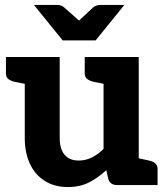

<svg xmlns="http://www.w3.org/2000/svg" viewBox="-20 -747 674 775"><path d="M254 8Q199 8 159.5 -17.5Q120 -43 100 -87.5Q80 -132 80 -189V-517H221V-189Q221 -146 240.5 -122.5Q260 -99 298 -99Q326 -99 351 -111.5Q376 -124 398 -146V-517H540V0H453Q424 0 417 -25L409 -60Q377 -30 340 -11Q303 8 254 8ZM518 0 531 -110 581 -99Q597 -96 606.5 -88Q616 -80 616 -65V0ZM102 -517 88 -407 38 -417Q22 -421 13 -428.5Q4 -436 4 -452V-517ZM420 -517 407 -407 357 -417Q341 -421 331.5 -428.5Q322 -436 322 -452V-517ZM482 -727 366 -584H233L117 -727H211Q228 -727 239 -717L299 -664L356 -717Q360 -721 368 -724Q376 -727 384 -727Z"/></svg>

Font: Aleo ExtraBold
Style: Regular
Weight: 800
Designer: Alessio Laiso
Foundry: Alessio Laiso
Version: Version 2.001;gftools[0.9.29]